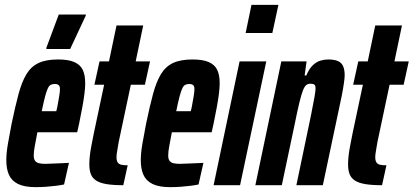

<svg xmlns="http://www.w3.org/2000/svg" viewBox="-20 -763 1704 791"><path d="M127 8Q81 8 54.5 -5Q28 -18 17 -42.5Q6 -67 6 -103Q6 -132 12.5 -170Q19 -208 28 -254Q43 -326 56.5 -376Q70 -426 89 -457.5Q108 -489 139 -503.5Q170 -518 219 -518Q261 -518 285.5 -507.5Q310 -497 320.5 -476Q331 -455 331 -420Q331 -402 328 -377.5Q325 -353 319.5 -323Q314 -293 306 -254L298 -218H134Q127 -181 123 -159.5Q119 -138 119 -122Q119 -108 124.5 -100.5Q130 -93 141 -90.5Q152 -88 167 -88Q176 -88 194 -89Q212 -90 231.5 -90.5Q251 -91 264 -92L244 -3Q230 0 210.5 2.5Q191 5 169.5 6.5Q148 8 127 8ZM152 -305H212L216 -322Q221 -348 224 -367Q227 -386 227 -396Q227 -405 224.5 -409Q222 -413 217.5 -415Q213 -417 206 -417Q197 -417 190 -414Q183 -411 177.5 -400Q172 -389 166 -366.5Q160 -344 152 -305ZM171 -561V-566L222 -703H334L333 -698L269 -561Z M488 0Q446 0 419 -4.5Q392 -9 376.5 -19Q361 -29 354.5 -45Q348 -61 348 -86Q348 -102 350 -120.5Q352 -139 356.5 -162.5Q361 -186 367 -216L409 -414H369L390 -510H429L460 -658H570L539 -510H598L577 -414H519L469 -178Q467 -166 465 -154.5Q463 -143 461.5 -133Q460 -123 460 -115Q460 -102 464.5 -94.5Q469 -87 479 -84.5Q489 -82 506 -82Z M681 8Q635 8 608.5 -5Q582 -18 571 -42.5Q560 -67 560 -103Q560 -132 566.5 -170Q573 -208 582 -254Q597 -326 610.5 -376Q624 -426 643 -457.5Q662 -489 693 -503.5Q724 -518 773 -518Q815 -518 839.5 -507.5Q864 -497 874.5 -476Q885 -455 885 -420Q885 -402 882 -377.5Q879 -353 873.5 -323Q868 -293 860 -254L852 -218H688Q681 -181 677 -159.5Q673 -138 673 -122Q673 -108 678.5 -100.5Q684 -93 695 -90.5Q706 -88 721 -88Q730 -88 748 -89Q766 -90 785.5 -90.5Q805 -91 818 -92L798 -3Q784 0 764.5 2.5Q745 5 723.5 6.5Q702 8 681 8ZM706 -305H766L770 -322Q775 -348 778 -367Q781 -386 781 -396Q781 -405 778.5 -409Q776 -413 771.5 -415Q767 -417 760 -417Q751 -417 744 -414Q737 -411 731.5 -400Q726 -389 720 -366.5Q714 -344 706 -305Z M992 -627 1016 -743H1127L1102 -627ZM860 0 967 -510H1077L969 0Z M1032 0 1139 -510H1243L1235 -452H1242Q1253 -479 1268 -493.5Q1283 -508 1299.5 -513Q1316 -518 1332 -518Q1357 -518 1372 -511.5Q1387 -505 1393.5 -490.5Q1400 -476 1400 -452Q1400 -442 1396.5 -418Q1393 -394 1387 -364L1310 0H1201L1261 -287Q1271 -337 1275.5 -362.5Q1280 -388 1280 -399Q1280 -407 1278 -411Q1276 -415 1271 -416.5Q1266 -418 1258 -418Q1248 -418 1241 -412Q1234 -406 1227.5 -389Q1221 -372 1213 -339Q1205 -306 1194 -251L1141 0Z M1554 0Q1512 0 1485 -4.5Q1458 -9 1442.5 -19Q1427 -29 1420.5 -45Q1414 -61 1414 -86Q1414 -102 1416 -120.5Q1418 -139 1422.5 -162.5Q1427 -186 1433 -216L1475 -414H1435L1456 -510H1495L1526 -658H1636L1605 -510H1664L1643 -414H1585L1535 -178Q1533 -166 1531 -154.5Q1529 -143 1527.5 -133Q1526 -123 1526 -115Q1526 -102 1530.5 -94.5Q1535 -87 1545 -84.5Q1555 -82 1572 -82Z"/></svg>

Font: Saira UltraCondensed ExtraBold
Style: Italic
Weight: 800
Width: 1
Italic angle: -12°
Designer: Hector Gatti with collaboration of the Omnibus-Type team
Foundry: Omnibus-Type
Version: Version 1.101